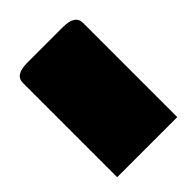

<svg xmlns="http://www.w3.org/2000/svg" viewBox="-66 -261 362 362"><g transform="rotate(45 115.0 -80.0)"><path d="M0 -160.2H251.5V0H0Q-21 0 -21 -32.7V-127.4Q-21 -160.2 0 -160.2Z"/></g></svg>

Font: Pinar Bold
Style: Regular
Weight: 700
Designer: Amin Abedi
Version: Version 3.000